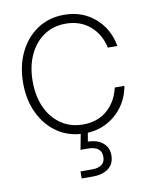

<svg xmlns="http://www.w3.org/2000/svg" viewBox="-83 -587 671 852"><g transform="rotate(-10 253.0 -160.5)"><path d="M264.2 9.3Q195.8 9.3 143.8 -25.1Q91.8 -59.6 62.5 -119.9Q33.2 -180.2 33.2 -257.3Q33.2 -335 62.5 -395.3Q91.8 -455.6 143.8 -490.2Q195.8 -524.9 264.2 -524.9Q345.7 -524.9 402.8 -475.6Q460 -426.3 473.6 -347.7H430.7Q417.5 -409.7 373.3 -447.3Q329.1 -484.9 264.2 -484.9Q208 -484.9 165.8 -456.1Q123.5 -427.2 99.9 -376Q76.2 -324.7 76.2 -257.3Q76.2 -190.4 99.6 -139.4Q123 -88.4 165.5 -59.6Q208 -30.8 264.2 -30.8Q329.6 -30.8 372.8 -68.1Q416 -105.5 430.2 -168H473.6Q464.4 -115.7 435.3 -75.9Q406.2 -36.1 362.3 -13.4Q318.4 9.3 264.2 9.3ZM215.8 204.1V172.4H267.1Q327.1 172.4 327.1 125.5Q327.1 78.1 264.6 78.1H232.4L250 -13.7H279.3V0L271 47.4Q314.5 48.8 338.9 69.6Q363.3 90.3 363.3 125.5Q363.3 163.1 337.2 183.6Q311 204.1 267.1 204.1Z"/></g></svg>

Font: Inter Display ExtraLight
Style: Regular
Weight: 200
Designer: Rasmus Andersson
Foundry: rsms
Version: Version 4.000;git-a52131595